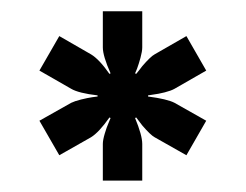

<svg xmlns="http://www.w3.org/2000/svg" viewBox="-20 -520 435 340"><path d="M49.8 -306.2 106 -337.9Q111.8 -340.8 123.5 -343.8Q135.3 -346.7 143.6 -347.9Q151.9 -349.1 152.8 -349.1V-351.1Q119.1 -355 106 -362.8L49.8 -395L85 -456.1L141.1 -423.8Q155.8 -415 173.8 -389.2L175.8 -390.1Q162.1 -420.9 162.1 -436V-500H231.9V-436Q231.9 -429.2 228.8 -417.7Q225.6 -406.2 222.7 -398.4L219.2 -390.1L221.2 -389.2Q226.1 -395 231.9 -402.8Q246.6 -419.9 253.9 -423.8L310.1 -456.1L345.2 -395L289.1 -362.8Q283.2 -359.4 271.5 -356.4Q259.8 -353.5 251 -352.5L242.2 -351.1V-349.1Q275.9 -344.7 289.1 -337.9L345.2 -306.2L310.1 -245.1L253.9 -276.9Q246.6 -280.8 231.9 -297.9L221.2 -312L219.2 -311Q231.9 -280.3 231.9 -265.1V-200.2H162.1V-265.1Q162.1 -272 165.5 -283.4Q168.9 -294.9 172.4 -302.7L175.8 -311L173.8 -312Q155.3 -285.6 141.1 -276.9L85 -245.1Z"/></svg>

Font: Optician Sans
Style: Regular
Weight: 400
Designer: Fábio Duarte Martins, Simen Schikulski
Version: Version 1.002